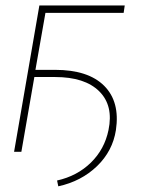

<svg xmlns="http://www.w3.org/2000/svg" viewBox="-20 -548 523 693"><path d="M426.3 -501.5H144L107.9 -295.9H178.7Q298.3 -295.9 356 -238.3Q413.6 -180.7 398.4 -78.6Q386.7 -2.9 330.1 51.8Q273.4 106.4 190.4 124.5L186 103.5Q258.3 87.4 307.9 39.1Q357.4 -9.3 371.6 -78.6Q390.1 -167 338.1 -218.5Q286.1 -270 178.7 -270H104L57.1 0H30.8L122.1 -528.3H430.2Z"/></svg>

Font: Roboto Thin
Style: Italic
Weight: 250
Italic angle: -12°
Designer: Google
Version: Version 2.134; 2016